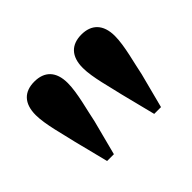

<svg xmlns="http://www.w3.org/2000/svg" viewBox="-88 -974 660 660"><g transform="rotate(-45 242.0 -644.0)"><path d="M127 -829C78 -829 49 -801 49 -744C49 -698 70 -628 79 -586L111 -459H144L177 -586C185 -628 205 -696 205 -744C205 -801 176 -829 127 -829ZM356 -829C307 -829 278 -801 278 -744C278 -698 299 -628 308 -586L340 -459H373L406 -586C414 -628 434 -696 434 -744C434 -801 404 -829 356 -829Z"/></g></svg>

Font: Noto Serif SC Black
Style: Regular
Weight: 900
Designer: Ryoko NISHIZUKA 西塚涼子 (kana & ideographs); Frank Grießhammer (Latin, Greek & Cyrillic); Wenlong ZHANG 张文龙 (bopomofo); San
Foundry: Adobe
Version: Version 2.001;hotconv 1.1.0;makeotfexe 2.6.0